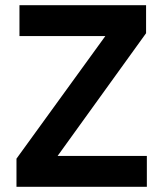

<svg xmlns="http://www.w3.org/2000/svg" viewBox="-20 -720 625 740"><path d="M43.5 0V-108.5L386 -581H55V-700H543V-592L202 -119H546V0Z"/></svg>

Font: Geologica Cursive Medium
Style: Regular
Weight: 500
Designer: Sindre Bremnes, Frode Helland
Foundry: Monokrom Skriftforlag AS
Version: Version 1.010;gftools[0.9.28]